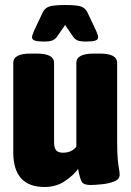

<svg xmlns="http://www.w3.org/2000/svg" viewBox="-20 -738 523 767"><path d="M158 9Q33 9 33 -130V-487Q33 -524 102 -524H126Q196 -524 196 -487V-170Q196 -149 203.5 -138.5Q211 -128 232 -128Q266 -128 285 -152V-487Q285 -524 355 -524H379Q448 -524 448 -487V-173Q448 -126 450.5 -101Q453 -76 455.5 -63Q458 -50 458 -39Q458 -22 437 -13.5Q416 -5 388 -2Q360 1 341 1Q314 1 306.5 -12Q299 -25 292 -63Q273 -37 238.5 -14Q204 9 158 9ZM156 -572Q130 -572 119 -576Q108 -580 108 -589Q108 -597 116 -615L150 -687Q158 -705 175.5 -711.5Q193 -718 240 -718Q288 -718 305 -711.5Q322 -705 330 -687L364 -615Q372 -597 372 -589Q372 -580 361 -576Q350 -572 324 -572Q302 -572 290 -576.5Q278 -581 269 -596L240 -638L211 -596Q202 -582 190.5 -577Q179 -572 156 -572Z"/></svg>

Font: Asap Condensed ExtraBold
Style: Regular
Weight: 800
Width: 3
Designer: Pablo Cosgaya
Foundry: Omnibus-Type
Version: Version 3.001; ttfautohint (v1.8.4.7-5d5b)